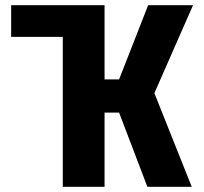

<svg xmlns="http://www.w3.org/2000/svg" viewBox="-20 -720 785 740"><path d="M23 -578H222V0H383V-286H439L548 0H719L575 -361L724 -700H551L439 -414H383V-700H23Z"/></svg>

Font: Finlandica
Style: Bold
Weight: 700
Designer: Niklas Ekholm, Juho Hiilivirta, Jaakko Suomalainen
Foundry: Helsinki Type Studio
Version: Version 2.000;Glyphs 3.2 (3202)